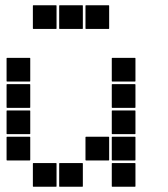

<svg xmlns="http://www.w3.org/2000/svg" viewBox="-20 -715 640 730"><path d="M307 -695H393Q395 -695 395 -693V-607Q395 -605 393 -605H307Q305 -605 305 -607V-693Q305 -695 307 -695ZM207 -695H293Q295 -695 295 -693V-607Q295 -605 293 -605H207Q205 -605 205 -607V-693Q205 -695 207 -695ZM107 -695H193Q195 -695 195 -693V-607Q195 -605 193 -605H107Q105 -605 105 -607V-693Q105 -695 107 -695ZM407 -495H493Q495 -495 495 -493V-407Q495 -405 493 -405H407Q405 -405 405 -407V-493Q405 -495 407 -495ZM7 -495H93Q95 -495 95 -493V-407Q95 -405 93 -405H7Q5 -405 5 -407V-493Q5 -495 7 -495ZM407 -395H493Q495 -395 495 -393V-307Q495 -305 493 -305H407Q405 -305 405 -307V-393Q405 -395 407 -395ZM7 -395H93Q95 -395 95 -393V-307Q95 -305 93 -305H7Q5 -305 5 -307V-393Q5 -395 7 -395ZM407 -295H493Q495 -295 495 -293V-207Q495 -205 493 -205H407Q405 -205 405 -207V-293Q405 -295 407 -295ZM7 -295H93Q95 -295 95 -293V-207Q95 -205 93 -205H7Q5 -205 5 -207V-293Q5 -295 7 -295ZM407 -195H493Q495 -195 495 -193V-107Q495 -105 493 -105H407Q405 -105 405 -107V-193Q405 -195 407 -195ZM307 -195H393Q395 -195 395 -193V-107Q395 -105 393 -105H307Q305 -105 305 -107V-193Q305 -195 307 -195ZM7 -195H93Q95 -195 95 -193V-107Q95 -105 93 -105H7Q5 -105 5 -107V-193Q5 -195 7 -195ZM407 -95H493Q495 -95 495 -93V-7Q495 -5 493 -5H407Q405 -5 405 -7V-93Q405 -95 407 -95ZM207 -95H293Q295 -95 295 -93V-7Q295 -5 293 -5H207Q205 -5 205 -7V-93Q205 -95 207 -95ZM107 -95H193Q195 -95 195 -93V-7Q195 -5 193 -5H107Q105 -5 105 -7V-93Q105 -95 107 -95Z"/></svg>

Font: Pixel Panel Black
Style: Regular
Weight: 900
Monospace: yes
Designer: Óliver Lalan
Foundry: Óliver Lalan
Version: Version 1.000; ttfautohint (v1.8.4.7-5d5b-dirty);gftools[0.9